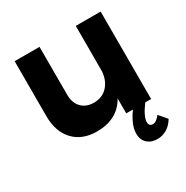

<svg xmlns="http://www.w3.org/2000/svg" viewBox="-168 -680 993 1023"><g transform="rotate(-30 328.0 -168.0)"><path d="M552 0Q528 32 517 56Q506 80 506 96Q506 108 512.5 114.5Q519 121 530 121Q542 121 553 112.5Q564 104 575 90L616 138Q597 170 570 186Q543 202 512 202Q497 202 482 198Q467 194 454.5 184Q442 174 434.5 159Q427 144 427 121Q427 92 440 62Q453 32 476 0H435V-92Q407 -42 361 -18Q315 6 253 6Q163 6 111 -49Q59 -104 59 -200V-538H212V-244Q212 -193 240 -164Q268 -135 316 -135Q369 -136 400 -170.5Q431 -205 435 -259V-538H588V0Z"/></g></svg>

Font: Montserrat Semi Bold
Style: Regular
Weight: 600
Designer: Julieta Ulanovsky
Foundry: Julieta Ulanovsky
Version: Version 3.001 September 28, 2015